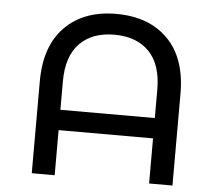

<svg xmlns="http://www.w3.org/2000/svg" viewBox="-49 -702 794 753"><g transform="rotate(5 348.5 -325.5)"><path d="M582.4 -576.4C532.7 -626.4 464.9 -651.4 379 -651.4C294.4 -651.4 227.2 -626.4 177.6 -576.4C127.9 -526.4 103 -454.8 103 -361.6V0H193.2V-177.6H564.9V0H656.9V-361.6C656.9 -454.8 632 -526.4 582.4 -576.4ZM564.9 -257.6H193.2V-369.8C193.2 -435.5 209.6 -485.1 242.4 -518.9C275.2 -552.6 320.8 -569.5 379 -569.5C437.3 -569.5 482.8 -552.6 515.7 -518.9C548.5 -485.1 564.9 -435.5 564.9 -369.8Z"/></g></svg>

Font: Montserrat Ace
Style: Regular
Weight: 500
Designer: Julieta Ulanovsky
Foundry: Julieta Ulanovsky
Version: Version 1